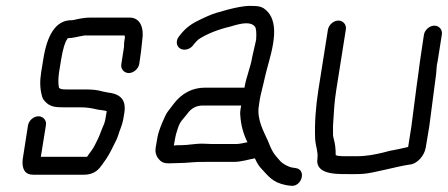

<svg xmlns="http://www.w3.org/2000/svg" viewBox="-20 -573 1502 644"><path d="M415 -514H282C266 -514 248 -511 227 -506C223 -505 219 -505 214 -505C168 -502 138 -458 125 -373L118 -330C114 -303 113 -279 121 -250C123 -242 128 -235 137 -227C152 -214 170 -213 196 -213H251C272 -213 288 -210 305 -206C312 -204 333 -203 338 -200L333 -171C332 -166 330 -158 326 -150C314 -122 318 -125 299 -88C291 -71 281 -61 272 -47H117L134 -153C137 -169 125 -183 109 -183C93 -183 77 -169 74 -153L56 -38C53 -7 63 13 91 13H262C287 13 306 3 319 -16C331 -32 342 -47 353 -69L360 -83C364 -92 373 -107 376 -118C380 -133 390 -153 393 -171L397 -194C404 -239 384 -258 340 -263C334 -264 329 -265 325 -266C304 -272 290 -273 260 -273H205C186 -273 185 -274 178 -278C175 -291 175 -309 178 -330L185 -373C191 -409 198 -432 205 -441C207 -443 207 -444 207 -445C225 -445 239 -450 263 -454H398C398 -452 399 -450 399 -447L397 -435C396 -430 396 -424 396 -416L387 -358C384 -342 396 -328 412 -328C428 -328 444 -342 447 -358L453 -400L457 -437C464 -480 450 -514 415 -514Z M800 -279H668C626 -279 590 -261 562 -224C555 -215 549 -207 543 -199C534 -188 512 -136 508 -112L502 -77C500 -64 503 -51 512 -40C528 -20 544 -26 576 -26C612 -26 628 -31 675 -30H764C790 -30 812 -38 835 -42C842 -26 849 -15 857 -7C880 17 893 39 940 48L954 50C992 56 1009 -3 973 -9L960 -11C945 -14 927 -24 918 -35L905 -50C900 -56 894 -65 888 -78L878 -102C866 -129 841 -172 848 -216C849 -222 850 -229 851 -237C852 -248 865 -296 869 -316C882 -375 924 -478 880 -531C865 -548 855 -553 827 -553C803 -555 762 -547 706 -530C689 -525 666 -515 635 -499C620 -491 604 -479 591 -464L582 -453C576 -446 573 -439 573 -431C573 -405 606 -398 625 -418L634 -429C639 -434 643 -439 646 -441C671 -458 710 -474 753 -484C792 -496 820 -501 835 -484C839 -479 841 -464 839 -439L826 -382C821 -349 805 -312 800 -279ZM789 -219 787 -208C786 -203 785 -195 786 -186C788 -152 797 -122 810 -96C799 -94 785 -90 773 -90H689C681 -90 673 -91 663 -91C635 -92 614 -86 586 -86C577 -86 569 -86 563 -85L568 -112C569 -117 571 -127 576 -141C585 -169 593 -171 608 -191C621 -210 639 -219 659 -219Z M1166 11C1177 11 1188 11 1199 10C1231 8 1312 -15 1354 -21C1380 -23 1404 -52 1408 -78L1420 -150L1438 -288L1442 -318C1445 -338 1443 -349 1448 -368L1462 -457C1465 -473 1453 -487 1437 -487C1421 -487 1405 -473 1402 -457L1389 -370L1382 -317L1378 -289C1372 -243 1366 -196 1360 -150L1349 -80C1329 -75 1308 -71 1287 -67L1264 -61C1238 -55 1211 -49 1176 -49H1131C1125 -49 1109 -50 1106 -53C1106 -74 1104 -91 1100 -105C1099 -109 1097 -115 1097 -122V-143C1097 -149 1097 -157 1098 -167C1100 -196 1101 -229 1108 -272L1140 -474C1143 -490 1131 -504 1115 -504C1099 -504 1083 -490 1080 -474L1048 -272C1039 -215 1035 -160 1037 -108C1038 -91 1041 -83 1043 -71L1045 -57C1046 -48 1044 -41 1044 -31C1047 15 1115 11 1166 11Z"/></svg>

Font: Squarish
Style: It
Weight: 400
Foundry: Cannot Into Space Fonts
Version: Version 0.272